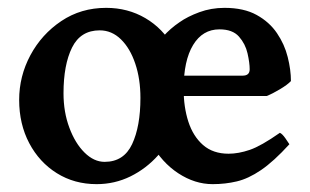

<svg xmlns="http://www.w3.org/2000/svg" viewBox="-20 -451 782 484"><path d="M713.4 -246.6Q704.6 -237.3 685.8 -226.1Q667 -214.8 652.3 -209H394.5L395.5 -260.3H591.8Q609.4 -260.3 609.4 -276.4Q609.4 -292.5 604 -316.4Q598.6 -340.3 582.5 -358.6Q566.4 -377 533.2 -377Q490.7 -377 466.8 -337.6Q442.9 -298.3 442.9 -226.6Q442.9 -181.2 454.8 -144.3Q466.8 -107.4 491.9 -85.4Q517.1 -63.5 556.2 -63.5Q581.1 -63.5 609.6 -73.2Q638.2 -83 685.5 -116.2Q691.4 -113.8 699.5 -102.3Q707.5 -90.8 709.5 -87.4Q669.9 -43.9 637.9 -22.2Q606 -0.5 576.9 6.3Q547.9 13.2 516.1 13.2Q471.2 13.2 429.4 -14.2Q387.7 -41.5 360.8 -90.1Q334 -138.7 334 -202.1Q334 -262.7 359.9 -313Q385.7 -363.3 432.6 -395Q452.6 -409.2 482.4 -420.2Q512.2 -431.2 545.9 -431.2Q594.7 -431.2 627 -413.3Q659.2 -395.5 678.2 -367.4Q697.3 -339.4 705.3 -307.1Q713.4 -274.9 713.4 -246.6ZM442.9 -225.6Q442.9 -179.2 425.8 -136.2Q408.7 -93.3 378.7 -59.6Q348.6 -25.9 308.8 -6.3Q269 13.2 223.6 13.2Q167.5 13.2 123.3 -14.4Q79.1 -42 53.7 -90.1Q28.3 -138.2 28.3 -199.2Q28.3 -258.8 56.6 -311.8Q85 -364.7 134.5 -397.9Q184.1 -431.2 247.6 -431.2Q302.2 -431.2 346.4 -405.3Q390.6 -379.4 416.7 -333Q442.9 -286.6 442.9 -225.6ZM334 -204.1Q334 -252 321 -290.5Q308.1 -329.1 284.9 -351.8Q261.7 -374.5 231.4 -374.5Q183.1 -374.5 161.6 -331.1Q140.1 -287.6 140.1 -215.8Q140.1 -168.5 154.8 -129.2Q169.4 -89.8 193.1 -66.4Q216.8 -43 243.7 -43Q292 -43 313 -87.6Q334 -132.3 334 -204.1Z"/></svg>

Font: Dai Banna SIL SemiBold
Style: Regular
Weight: 600
Designer: Victor Gaultney
Foundry: SIL International
Version: Version 4.000